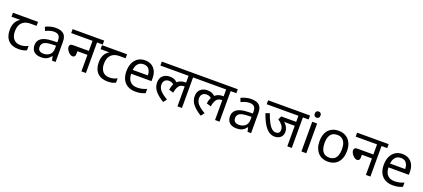

<svg xmlns="http://www.w3.org/2000/svg" viewBox="66 -1989 7169 3254"><g transform="rotate(20 3650.5 -361.5)"><path d="M301 10Q183 10 118 -57Q53 -124 53 -245Q53 -325 82 -380.5Q111 -436 165 -465H6V-537H458V-465H345Q251 -465 197.5 -411.5Q144 -358 144 -252Q144 -165 187 -114.5Q230 -64 310 -64Q347 -64 381 -73.5Q415 -83 447 -99V-21Q418 -5 383 2.5Q348 10 301 10Z M778 -545Q876 -545 923 -502Q970 -459 970 -365V0H906L889 -76H885Q862 -47 837.5 -27.5Q813 -8 781.5 1Q750 10 705 10Q657 10 618.5 -7Q580 -24 558 -59.5Q536 -95 536 -149Q536 -229 599 -272.5Q662 -316 793 -320L884 -323V-355Q884 -422 855 -448Q826 -474 773 -474Q731 -474 693 -461.5Q655 -449 622 -433L595 -499Q630 -518 678 -531.5Q726 -545 778 -545ZM804 -259Q704 -255 665.5 -227Q627 -199 627 -148Q627 -103 654.5 -82Q682 -61 725 -61Q793 -61 838 -98.5Q883 -136 883 -214V-262Z M1051 -622H1620V-551H1517V0H1436V-298H1255V-244Q1255 -216 1241 -202Q1227 -188 1204 -188Q1186 -188 1165.5 -200Q1145 -212 1127.5 -232Q1110 -252 1099 -274.5Q1088 -297 1088 -318Q1088 -341 1101.5 -355Q1115 -369 1149 -369H1436V-551H1051Z M1907 10Q1789 10 1724 -57Q1659 -124 1659 -245Q1659 -325 1688 -380.5Q1717 -436 1771 -465H1612V-537H2064V-465H1951Q1857 -465 1803.5 -411.5Q1750 -358 1750 -252Q1750 -165 1793 -114.5Q1836 -64 1916 -64Q1953 -64 1987 -73.5Q2021 -83 2053 -99V-21Q2024 -5 1989 2.5Q1954 10 1907 10Z M2388 -546Q2457 -546 2506.5 -516Q2556 -486 2582.5 -431.5Q2609 -377 2609 -304V-251H2242Q2244 -160 2288.5 -112.5Q2333 -65 2413 -65Q2464 -65 2503.5 -74.5Q2543 -84 2585 -102V-25Q2544 -7 2504 1.5Q2464 10 2409 10Q2333 10 2274.5 -21Q2216 -52 2183.5 -113.5Q2151 -175 2151 -264Q2151 -352 2180.5 -415Q2210 -478 2263.5 -512Q2317 -546 2388 -546ZM2387 -474Q2324 -474 2287.5 -433.5Q2251 -393 2244 -321H2517Q2517 -367 2503 -401Q2489 -435 2460.5 -454.5Q2432 -474 2387 -474Z M2660 -551V-622H3352V-551H3249V0H3168V-379L3212 -347Q3196 -354 3182 -356Q3168 -358 3156 -358Q3122 -358 3095 -342.5Q3068 -327 3049.5 -291Q3031 -255 3020 -193L2940 -217Q2954 -322 3009.5 -375Q3065 -428 3156 -428Q3176 -428 3193 -425Q3210 -422 3222 -418L3225 -396L3168 -415V-551ZM2992 -304Q2975 -328 2949 -343Q2923 -358 2887 -358Q2840 -358 2813 -329.5Q2786 -301 2786 -254Q2786 -197 2828 -149Q2870 -101 2962 -48L2915 14Q2817 -44 2761 -110.5Q2705 -177 2705 -262Q2705 -345 2754 -387.5Q2803 -430 2879 -430Q2929 -430 2966 -411.5Q3003 -393 3030 -363Z M3338 -551V-622H4030V-551H3927V0H3846V-379L3890 -347Q3874 -354 3860 -356Q3846 -358 3834 -358Q3800 -358 3773 -342.5Q3746 -327 3727.5 -291Q3709 -255 3698 -193L3618 -217Q3632 -322 3687.5 -375Q3743 -428 3834 -428Q3854 -428 3871 -425Q3888 -422 3900 -418L3903 -396L3846 -415V-551ZM3670 -304Q3653 -328 3627 -343Q3601 -358 3565 -358Q3518 -358 3491 -329.5Q3464 -301 3464 -254Q3464 -197 3506 -149Q3548 -101 3640 -48L3593 14Q3495 -44 3439 -110.5Q3383 -177 3383 -262Q3383 -345 3432 -387.5Q3481 -430 3557 -430Q3607 -430 3644 -411.5Q3681 -393 3708 -363Z M4304 -545Q4402 -545 4449 -502Q4496 -459 4496 -365V0H4432L4415 -76H4411Q4388 -47 4363.5 -27.5Q4339 -8 4307.5 1Q4276 10 4231 10Q4183 10 4144.5 -7Q4106 -24 4084 -59.5Q4062 -95 4062 -149Q4062 -229 4125 -272.5Q4188 -316 4319 -320L4410 -323V-355Q4410 -422 4381 -448Q4352 -474 4299 -474Q4257 -474 4219 -461.5Q4181 -449 4148 -433L4121 -499Q4156 -518 4204 -531.5Q4252 -545 4304 -545ZM4330 -259Q4230 -255 4191.5 -227Q4153 -199 4153 -148Q4153 -103 4180.5 -82Q4208 -61 4251 -61Q4319 -61 4364 -98.5Q4409 -136 4409 -214V-262Z M5230 -551V0H5149V-370H5012Q4986 -370 4970.5 -371Q4955 -372 4946 -375L4939 -385Q4981 -356 5008 -312Q5035 -268 5035 -218Q5035 -172 5014.5 -141Q4994 -110 4960.5 -95Q4927 -80 4887 -80Q4847 -80 4810.5 -97Q4774 -114 4739.5 -151.5Q4705 -189 4672.5 -250.5Q4640 -312 4608 -401L4679 -426Q4710 -337 4742 -276Q4774 -215 4809 -184Q4844 -153 4883 -153Q4915 -153 4935.5 -170Q4956 -187 4956 -227Q4956 -271 4925.5 -310Q4895 -349 4850 -377L4879 -441H5149V-551H4577V-622H5333V-551Z M5492 -536V0H5404V-536ZM5449 -737Q5469 -737 5484.5 -723.5Q5500 -710 5500 -681Q5500 -653 5484.5 -639Q5469 -625 5449 -625Q5427 -625 5412 -639Q5397 -653 5397 -681Q5397 -710 5412 -723.5Q5427 -737 5449 -737Z M6128 -269Q6128 -202 6110.5 -150.5Q6093 -99 6060.5 -63Q6028 -27 5981.5 -8.5Q5935 10 5878 10Q5825 10 5780 -8.5Q5735 -27 5702 -63Q5669 -99 5650.5 -150.5Q5632 -202 5632 -269Q5632 -358 5662 -419.5Q5692 -481 5748 -513.5Q5804 -546 5881 -546Q5954 -546 6009.5 -513.5Q6065 -481 6096.5 -419.5Q6128 -358 6128 -269ZM5723 -269Q5723 -206 5739.5 -159.5Q5756 -113 5791 -88Q5826 -63 5880 -63Q5934 -63 5969 -88Q6004 -113 6020.5 -159.5Q6037 -206 6037 -269Q6037 -333 6020 -378Q6003 -423 5968.5 -447.5Q5934 -472 5879 -472Q5797 -472 5760 -418Q5723 -364 5723 -269Z M6182 -622H6751V-551H6648V0H6567V-298H6386V-244Q6386 -216 6372 -202Q6358 -188 6335 -188Q6317 -188 6296.5 -200Q6276 -212 6258.5 -232Q6241 -252 6230 -274.5Q6219 -297 6219 -318Q6219 -341 6232.5 -355Q6246 -369 6280 -369H6567V-551H6182Z M7029 -546Q7098 -546 7147.5 -516Q7197 -486 7223.5 -431.5Q7250 -377 7250 -304V-251H6883Q6885 -160 6929.5 -112.5Q6974 -65 7054 -65Q7105 -65 7144.5 -74.5Q7184 -84 7226 -102V-25Q7185 -7 7145 1.5Q7105 10 7050 10Q6974 10 6915.5 -21Q6857 -52 6824.5 -113.5Q6792 -175 6792 -264Q6792 -352 6821.5 -415Q6851 -478 6904.5 -512Q6958 -546 7029 -546ZM7028 -474Q6965 -474 6928.5 -433.5Q6892 -393 6885 -321H7158Q7158 -367 7144 -401Q7130 -435 7101.5 -454.5Q7073 -474 7028 -474Z"/></g></svg>

Font: lhindi85
Style: Book
Weight: 400
Designer: Jelle Bosma - Monotype Design Team
Foundry: Monotype Imaging Inc.
Version: Version 2.003